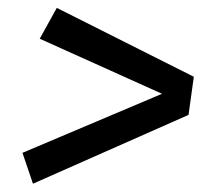

<svg xmlns="http://www.w3.org/2000/svg" viewBox="-20 -571 534 477"><path d="M78.7 -474.8 121.1 -551.4 461.5 -380.3 448.4 -285.6 61.9 -114.6 35.8 -191.3 382.5 -338Z"/></svg>

Font: Fira Sans Variable
Style: Italic
Weight: 397
Italic angle: -8°
Designer: Carrois Corporate & Edenspiekermann AG
Foundry: Carrois Corporate GbR & Edenspiekermann AG
Version: Version 4.202